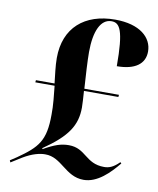

<svg xmlns="http://www.w3.org/2000/svg" viewBox="-83 -789 709 863"><g transform="rotate(10 271.5 -357.0)"><path d="M357 10C420 10 473 -44 512 -92L507 -97C479 -69 459 -63 438 -63C352 -63 345 -132 266 -132C231 -132 201 -122 152 -94L150 -98C258 -172 294 -227 294 -309C294 -326 292 -356 290 -384H447L448 -394H290C286 -455 282 -520 282 -560C282 -656 309 -714 358 -714C396 -714 416 -683 416 -519C498 -519 543 -551 543 -608C543 -672 486 -724 373 -724C234 -724 144 -647 144 -509C144 -472 150 -432 154 -394H69L68 -384H156C160 -346 166 -295 165 -253C165 -134 134 -100 45 -38L16 -19L20 -10L68 -40C111 -66 145 -73 168 -73C244 -74 273 10 357 10Z"/></g></svg>

Font: Noto Serif Display Condensed ExtraBold
Style: Italic
Weight: 800
Width: 3
Italic angle: -12°
Designer: Monotype Design Team
Foundry: Monotype Imaging Inc.
Version: Version 2.009